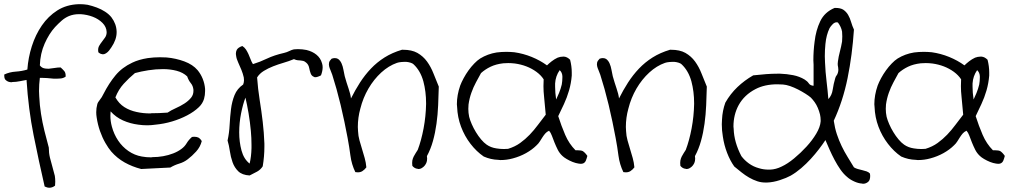

<svg xmlns="http://www.w3.org/2000/svg" viewBox="-20 -755 4745 901"><path d="M502.9 -533.2Q498 -525.4 491.7 -517.6Q485.4 -509.8 477.5 -504.9Q469.7 -500 461.9 -500Q460.9 -500 460 -501Q451.2 -501 441.4 -509.8Q440.4 -515.6 440.4 -520.5Q440.4 -530.3 444.3 -538.1Q450.2 -548.8 458 -558.6Q465.8 -568.4 473.1 -579.1Q480.5 -589.8 480.5 -604.5Q479.5 -628.9 460.9 -647.5Q442.4 -666 415.5 -676.3Q388.7 -686.5 358.4 -688.5H350.6Q325.2 -688.5 303.7 -679.7Q285.2 -671.9 269.5 -658.2Q253.9 -644.5 238.3 -627.9Q210 -596.7 189.5 -550.3Q168.9 -503.9 167 -448.2Q174.8 -437.5 186.5 -434.6Q194.3 -432.6 204.1 -432.6H210Q222.7 -433.6 236.3 -436Q250 -438.5 264.6 -438.5Q273.4 -430.7 281.2 -421.9Q288.1 -414.1 288.1 -399.4V-395.5Q277.3 -387.7 263.7 -386.7Q254.9 -385.7 245.1 -385.7H233.4Q216.8 -386.7 200.2 -388.7Q188.5 -389.6 177.7 -389.6H167Q163.1 -358.4 163.1 -328.1Q163.1 -315.4 164.1 -303.7Q166 -261.7 172.4 -221.2Q178.7 -180.7 188.5 -141.1Q198.2 -101.6 209 -62.5Q209 -37.1 214.4 -15.1Q219.7 6.8 226.1 28.3Q232.4 49.8 237.3 70.3Q239.3 83 239.3 97.7Q239.3 106.4 238.3 116.2Q225.6 126 211.9 126Q201.2 126 189.5 120.1Q162.1 1 137.7 -120.6Q113.3 -242.2 104.5 -379.9Q92.8 -377.9 73.7 -374Q54.7 -370.1 38.1 -370.1Q36.1 -369.1 35.2 -369.1Q19.5 -369.1 9.8 -377Q0 -382.8 0 -399.4V-405.3Q24.4 -417 53.7 -418.9Q83 -420.9 108.4 -428.7Q112.3 -484.4 129.4 -538.1Q146.5 -591.8 176.3 -635.3Q206.1 -678.7 249 -706.1Q292 -733.4 349.6 -735.4H356.4Q373 -735.4 391.6 -732.4Q413.1 -727.5 434.1 -719.7Q455.1 -711.9 473.1 -700.2Q491.2 -688.5 502.9 -673.8Q526.4 -642.6 527.3 -606.4V-603.5Q527.3 -569.3 502.9 -533.2Z M926.8 -92.8Q919.9 -65.4 900.4 -43.9Q880.9 -22.5 861.3 -7.8Q843.8 5.9 821.3 12.7Q798.8 19.5 779.3 31.2Q742.2 33.2 709 34.7Q675.8 36.1 642.6 38.1Q600.6 27.3 564.9 7.3Q529.3 -12.7 502 -43.9Q489.3 -58.6 474.6 -84Q460 -109.4 449.2 -140.1Q438.5 -170.9 433.6 -204.1Q431.6 -215.8 431.6 -228.5Q431.6 -248 436.5 -265.6Q438.5 -274.4 448.2 -286.1Q458 -297.9 465.8 -314.5Q491.2 -364.3 522 -401.4Q552.7 -438.5 600.6 -460.9Q630.9 -475.6 673.8 -482.4Q702.1 -486.3 730.5 -486.3Q746.1 -486.3 761.7 -485.4Q805.7 -481.4 845.2 -466.8Q884.8 -452.1 907.2 -425.8Q921.9 -408.2 931.2 -385.3Q940.4 -362.3 942.4 -337.9V-327.1Q942.4 -308.6 937.5 -291Q930.7 -268.6 913.1 -252Q890.6 -230.5 857.9 -213.4Q825.2 -196.3 787.6 -185.1Q750 -173.8 709 -169.9Q689.5 -167 670.9 -167Q649.4 -167 629.9 -169.9Q590.8 -174.8 557.1 -189.9Q523.4 -205.1 499 -232.4Q498 -221.7 498 -211.9Q498 -186.5 504.9 -161.1Q514.6 -125 534.2 -95.7Q553.7 -66.4 582.5 -46.4Q611.3 -26.4 645.5 -20.5Q666 -16.6 689.5 -16.6Q692.4 -16.6 695.3 -17.6Q720.7 -17.6 745.6 -22Q770.5 -26.4 793 -35.2Q815.4 -43.9 832 -56.6Q846.7 -67.4 856 -83Q865.2 -98.6 880.9 -112.3Q885.7 -113.3 890.6 -113.3Q903.3 -113.3 911.1 -109.4Q920.9 -103.5 926.8 -92.8ZM887.7 -334Q885.7 -352.5 875.5 -364.7Q865.2 -377 858.4 -396.5Q838.9 -415 808.6 -422.9Q778.3 -430.7 745.1 -430.7Q710.9 -430.7 676.3 -425.3Q641.6 -419.9 613.3 -412.1Q585 -388.7 560.5 -361.8Q536.1 -335 521.5 -297.9Q538.1 -268.6 563.5 -252.4Q588.9 -236.3 621.1 -229.5Q651.4 -222.7 685.5 -222.7Q687.5 -222.7 690.4 -223.6Q727.5 -223.6 766.6 -226.6Q782.2 -237.3 804.2 -247.1Q826.2 -256.8 845.2 -269Q864.3 -281.2 877 -296.9Q887.7 -310.5 887.7 -328.1Z M1486.3 -401.4Q1469.7 -392.6 1459 -392.6Q1455.1 -392.6 1453.1 -394.5Q1442.4 -398.4 1438 -410.2Q1433.6 -421.9 1430.7 -437Q1427.7 -452.1 1417 -460.9Q1409.2 -467.8 1402.8 -469.2Q1396.5 -470.7 1390.6 -471.2Q1384.8 -471.7 1377.4 -472.2Q1370.1 -472.7 1359.4 -477.5Q1335.9 -467.8 1310.5 -460.4Q1285.2 -453.1 1261.7 -443.8Q1238.3 -434.6 1218.3 -422.4Q1198.2 -410.2 1186.5 -391.6Q1190.4 -336.9 1198.7 -285.2Q1207 -233.4 1212.9 -183.1Q1218.8 -132.8 1220.7 -81.1V-66.4Q1220.7 -21.5 1212.9 25.4Q1203.1 41 1186.5 50.3Q1169.9 59.6 1151.4 68.4Q1116.2 66.4 1098.1 48.8Q1080.1 31.2 1071.3 6.3Q1062.5 -18.6 1058.6 -45.9Q1054.7 -73.2 1047.9 -95.7Q1055.7 -130.9 1057.6 -168.9Q1059.6 -207 1064 -242.7Q1068.4 -278.3 1080.6 -308.6Q1092.8 -338.9 1121.1 -358.4Q1125 -368.2 1125 -378.9Q1125 -384.8 1124 -391.6Q1120.1 -409.2 1112.8 -427.2Q1105.5 -445.3 1097.7 -461.9Q1089.8 -478.5 1087.9 -494.1Q1086.9 -498 1086.9 -502Q1086.9 -512.7 1090.8 -520.5Q1096.7 -532.2 1117.2 -539.1Q1127.9 -532.2 1134.3 -522.5Q1140.6 -512.7 1146 -501Q1151.4 -489.3 1155.8 -477.1Q1160.2 -464.8 1167 -454.1Q1199.2 -463.9 1232.9 -480Q1266.6 -496.1 1313.5 -506.8Q1326.2 -509.8 1337.9 -515.6Q1349.6 -521.5 1359.4 -523.4Q1369.1 -524.4 1377.9 -524.4Q1398.4 -524.4 1418 -520.5Q1446.3 -513.7 1465.3 -498Q1484.4 -482.4 1491.2 -458Q1494.1 -449.2 1494.1 -439.5Q1494.1 -421.9 1486.3 -401.4ZM1151.4 12.7Q1159.2 -19.5 1160.2 -59.6V-75.2Q1160.2 -107.4 1157.2 -140.6Q1153.3 -182.6 1146.5 -223.1Q1139.6 -263.7 1131.8 -296.9Q1120.1 -266.6 1111.3 -222.7Q1102.5 -178.7 1102.5 -133.8Q1102.5 -88.9 1113.3 -48.8Q1124 -8.8 1151.4 12.7Z M2039.1 -348.6Q2038.1 -305.7 2036.1 -261.2Q2034.2 -216.8 2028.3 -174.3Q2022.5 -131.8 2011.7 -93.3Q2001 -54.7 1983.4 -22.5Q1984.4 -16.6 1984.4 -10.7Q1984.4 1 1980.5 9.8Q1973.6 24.4 1962.9 31.2Q1954.1 38.1 1943.4 38.1Q1941.4 38.1 1939.5 37.1Q1925.8 36.1 1915 23.4Q1914.1 15.6 1914.1 9.8Q1914.1 3.9 1915 -2Q1917 -11.7 1921.4 -20.5Q1925.8 -29.3 1930.7 -36.6Q1935.5 -43.9 1940.4 -51.8Q1957 -95.7 1967.8 -152.8Q1978.5 -210 1979.5 -266.6V-270.5Q1979.5 -325.2 1966.8 -373Q1953.1 -422.9 1920.9 -453.1Q1916 -458 1906.2 -460.9Q1896.5 -463.9 1885.7 -464.8H1877.9Q1870.1 -464.8 1863.3 -463.9Q1851.6 -462.9 1842.8 -460Q1803.7 -446.3 1769 -414.6Q1734.4 -382.8 1709 -339.4Q1683.6 -295.9 1670.9 -245.1Q1659.2 -203.1 1659.2 -159.2Q1659.2 -149.4 1660.2 -139.6Q1661.1 -117.2 1667 -96.2Q1672.9 -75.2 1679.2 -54.7Q1685.5 -34.2 1691.4 -13.2Q1697.3 7.8 1699.2 30.3Q1691.4 41 1680.7 47.9Q1671.9 53.7 1659.2 53.7Q1653.3 53.7 1647.5 52.7Q1629.9 16.6 1624.5 -24.4Q1619.1 -65.4 1611.3 -107.4Q1604.5 -143.6 1596.2 -183.6Q1587.9 -223.6 1578.6 -262.2Q1569.3 -300.8 1559.1 -337.4Q1548.8 -374 1539.1 -404.3Q1535.2 -416 1530.8 -425.8Q1526.4 -435.5 1524.4 -444.3Q1523.4 -449.2 1523.4 -453.1Q1523.4 -457 1524.4 -461.9Q1526.4 -469.7 1536.1 -479.5Q1543.9 -482.4 1550.8 -482.4Q1559.6 -482.4 1566.4 -478.5Q1577.1 -470.7 1583 -457Q1588.9 -443.4 1591.8 -426.8Q1594.7 -410.2 1597.7 -397.5Q1606.4 -366.2 1615.7 -339.4Q1625 -312.5 1627 -293Q1646.5 -332 1669.4 -367.7Q1692.4 -403.3 1720.7 -433.1Q1749 -462.9 1784.7 -485.4Q1820.3 -507.8 1866.2 -521.5H1871.1Q1912.1 -521.5 1938.5 -506.8Q1965.8 -491.2 1983.9 -466.3Q2002 -441.4 2014.2 -410.2Q2026.4 -378.9 2039.1 -348.6Z M2736.3 -23.4Q2733.4 -11.7 2729.5 -2Q2725.6 7.8 2716.8 11.7Q2711.9 13.7 2705.1 13.7Q2700.2 13.7 2695.3 12.7Q2681.6 10.7 2667 4.9Q2652.3 -1 2639.2 -8.8Q2626 -16.6 2619.1 -23.4Q2605.5 -36.1 2597.2 -52.7Q2588.9 -69.3 2582 -86.4Q2575.2 -103.5 2569.8 -118.2Q2564.5 -132.8 2556.6 -141.6Q2545.9 -136.7 2539.1 -128.9Q2532.2 -121.1 2525.9 -111.3Q2519.5 -101.6 2513.2 -91.3Q2506.8 -81.1 2498 -73.2Q2477.5 -52.7 2448.7 -36.6Q2419.9 -20.5 2386.7 -11.7Q2358.4 -3.9 2328.1 -3.9Q2323.2 -3.9 2318.4 -4.9Q2283.2 -5.9 2250 -20.5Q2215.8 -43.9 2188 -80.1Q2160.2 -116.2 2143.6 -160.2Q2127 -204.1 2125 -253.9Q2124 -259.8 2124 -265.6Q2124 -308.6 2139.6 -353.5Q2145.5 -369.1 2155.8 -388.2Q2166 -407.2 2178.7 -424.8Q2191.4 -442.4 2205.6 -457Q2219.7 -471.7 2233.4 -480.5Q2268.6 -502 2310.5 -508.8Q2333 -511.7 2355.5 -511.7Q2374 -511.7 2393.6 -509.8Q2435.5 -503.9 2475.1 -487.8Q2514.6 -471.7 2546.9 -448.2Q2555.7 -457 2568.8 -467.3Q2582 -477.5 2596.7 -484.4Q2609.4 -489.3 2622.1 -489.3H2627Q2641.6 -488.3 2655.3 -474.6Q2663.1 -444.3 2663.1 -415V-400.4Q2660.2 -364.3 2650.4 -330.6Q2640.6 -296.9 2626.5 -266.6Q2612.3 -236.3 2599.6 -210Q2614.3 -164.1 2632.3 -122.1Q2650.4 -80.1 2680.7 -49.8H2691.4Q2707 -49.8 2714.8 -45.9Q2725.6 -39.1 2736.3 -23.4ZM2606.4 -425.8Q2586.9 -397.5 2585 -363.3V-347.7Q2585 -320.3 2589.8 -288.1Q2595.7 -299.8 2603.5 -318.8Q2611.3 -337.9 2616.2 -358.4Q2619.1 -375 2619.1 -390.6V-397.5Q2618.2 -415 2606.4 -425.8ZM2541 -216.8Q2537.1 -256.8 2533.2 -300.8Q2530.3 -326.2 2530.3 -350.6Q2530.3 -367.2 2531.2 -382.8Q2518.6 -402.3 2497.1 -418Q2475.6 -433.6 2450.2 -443.4Q2424.8 -453.1 2396.5 -457Q2379.9 -459 2365.2 -459Q2353.5 -459 2341.8 -458Q2307.6 -454.1 2282.2 -441.9Q2256.8 -429.7 2237.3 -412.1Q2226.6 -392.6 2213.9 -369.1Q2201.2 -345.7 2191.9 -319.3Q2182.6 -293 2178.7 -264.6Q2177.7 -253.9 2177.7 -244.1Q2177.7 -225.6 2181.6 -207Q2185.5 -191.4 2193.8 -172.4Q2202.1 -153.3 2213.4 -134.8Q2224.6 -116.2 2237.8 -100.6Q2251 -85 2263.7 -76.2Q2283.2 -62.5 2309.6 -58.6Q2326.2 -55.7 2344.7 -55.7Q2354.5 -55.7 2364.3 -56.6Q2396.5 -66.4 2420.9 -84Q2445.3 -101.6 2465.8 -123Q2486.3 -144.5 2504.4 -168.9Q2522.5 -193.4 2541 -216.8Z M3296.9 -348.6Q3295.9 -305.7 3293.9 -261.2Q3292 -216.8 3286.1 -174.3Q3280.3 -131.8 3269.5 -93.3Q3258.8 -54.7 3241.2 -22.5Q3242.2 -16.6 3242.2 -10.7Q3242.2 1 3238.3 9.8Q3231.4 24.4 3220.7 31.2Q3211.9 38.1 3201.2 38.1Q3199.2 38.1 3197.3 37.1Q3183.6 36.1 3172.9 23.4Q3171.9 15.6 3171.9 9.8Q3171.9 3.9 3172.9 -2Q3174.8 -11.7 3179.2 -20.5Q3183.6 -29.3 3188.5 -36.6Q3193.4 -43.9 3198.2 -51.8Q3214.8 -95.7 3225.6 -152.8Q3236.3 -210 3237.3 -266.6V-270.5Q3237.3 -325.2 3224.6 -373Q3210.9 -422.9 3178.7 -453.1Q3173.8 -458 3164.1 -460.9Q3154.3 -463.9 3143.6 -464.8H3135.7Q3127.9 -464.8 3121.1 -463.9Q3109.4 -462.9 3100.6 -460Q3061.5 -446.3 3026.9 -414.6Q2992.2 -382.8 2966.8 -339.4Q2941.4 -295.9 2928.7 -245.1Q2917 -203.1 2917 -159.2Q2917 -149.4 2918 -139.6Q2918.9 -117.2 2924.8 -96.2Q2930.7 -75.2 2937 -54.7Q2943.4 -34.2 2949.2 -13.2Q2955.1 7.8 2957 30.3Q2949.2 41 2938.5 47.9Q2929.7 53.7 2917 53.7Q2911.1 53.7 2905.3 52.7Q2887.7 16.6 2882.3 -24.4Q2877 -65.4 2869.1 -107.4Q2862.3 -143.6 2854 -183.6Q2845.7 -223.6 2836.4 -262.2Q2827.1 -300.8 2816.9 -337.4Q2806.6 -374 2796.9 -404.3Q2793 -416 2788.6 -425.8Q2784.2 -435.5 2782.2 -444.3Q2781.2 -449.2 2781.2 -453.1Q2781.2 -457 2782.2 -461.9Q2784.2 -469.7 2793.9 -479.5Q2801.8 -482.4 2808.6 -482.4Q2817.4 -482.4 2824.2 -478.5Q2835 -470.7 2840.8 -457Q2846.7 -443.4 2849.6 -426.8Q2852.5 -410.2 2855.5 -397.5Q2864.3 -366.2 2873.5 -339.4Q2882.8 -312.5 2884.8 -293Q2904.3 -332 2927.2 -367.7Q2950.2 -403.3 2978.5 -433.1Q3006.8 -462.9 3042.5 -485.4Q3078.1 -507.8 3124 -521.5H3128.9Q3169.9 -521.5 3196.3 -506.8Q3223.6 -491.2 3241.7 -466.3Q3259.8 -441.4 3272 -410.2Q3284.2 -378.9 3296.9 -348.6Z M4062.5 59.6Q4063.5 65.4 4063.5 70.3Q4063.5 89.8 4054.7 97.7Q4043.9 107.4 4029.3 107.4Q4027.3 107.4 4025.4 106.4Q4007.8 105.5 3987.8 96.2Q3967.8 86.9 3955.1 75.2Q3938.5 61.5 3923.8 40.5Q3909.2 19.5 3896.5 -4.4Q3883.8 -28.3 3873 -52.7Q3862.3 -77.1 3853.5 -97.7Q3840.8 -78.1 3823.2 -55.2Q3805.7 -32.2 3784.7 -9.3Q3763.7 13.7 3739.7 34.2Q3715.8 54.7 3690.4 69.3Q3670.9 80.1 3639.6 90.3Q3608.4 100.6 3579.1 101.6H3573.2Q3551.8 101.6 3534.2 95.7Q3513.7 88.9 3495.1 78.1Q3476.6 67.4 3459.5 53.7Q3442.4 40 3425.8 26.4Q3406.2 -1 3392.1 -37.6Q3377.9 -74.2 3372.1 -114.3Q3367.2 -142.6 3367.2 -171.9Q3367.2 -182.6 3368.2 -194.3Q3370.1 -235.4 3383.8 -273.4Q3407.2 -314.5 3440.4 -346.2Q3473.6 -377.9 3514.6 -401.4Q3543.9 -404.3 3576.2 -407.2Q3603.5 -409.2 3629.9 -409.2H3640.6Q3671.9 -408.2 3701.7 -402.3Q3731.4 -396.5 3755.9 -381.8Q3768.6 -374 3775.4 -363.8Q3782.2 -353.5 3797.9 -352.5V-451.2Q3796.9 -461.9 3796.9 -471.7Q3796.9 -516.6 3802.7 -559.6Q3808.6 -612.3 3829.1 -655.3Q3849.6 -698.2 3896.5 -717.8H3901.4Q3922.9 -717.8 3936.5 -710Q3951.2 -700.2 3960 -685.1Q3968.8 -669.9 3974.1 -651.4Q3979.5 -632.8 3987.3 -616.2Q3979.5 -497.1 3957.5 -388.7Q3935.5 -280.3 3892.6 -188.5Q3897.5 -154.3 3907.2 -125Q3917 -95.7 3929.7 -69.3Q3942.4 -43 3957.5 -18.6Q3972.7 5.9 3987.3 30.3Q3995.1 35.2 4005.4 38.1Q4015.6 41 4026.4 43.5Q4037.1 45.9 4046.9 49.3Q4056.6 52.7 4062.5 59.6ZM3912.1 -414.1Q3914.1 -420.9 3914.1 -427.7Q3914.1 -433.6 3913.1 -439.5Q3911.1 -447.3 3911.1 -455.1Q3911.1 -460.9 3912.1 -466.8Q3915 -489.3 3921.4 -513.2Q3927.7 -537.1 3931.6 -560.5Q3932.6 -572.3 3932.6 -584Q3932.6 -595.7 3931.6 -606.4Q3927.7 -628.9 3912.1 -649.4Q3909.2 -650.4 3906.2 -650.4Q3897.5 -650.4 3888.7 -642.6Q3877.9 -631.8 3873 -623Q3857.4 -590.8 3853.5 -548.8Q3850.6 -520.5 3850.6 -491.2Q3850.6 -476.6 3851.6 -461.9Q3853.5 -417 3858.9 -372.6Q3864.3 -328.1 3867.2 -290Q3883.8 -307.6 3887.7 -334.5Q3891.6 -361.3 3899.4 -387.7Q3901.4 -395.5 3905.8 -400.9Q3910.2 -406.2 3912.1 -414.1ZM3831.1 -185.5V-191.4Q3831.1 -204.1 3828.1 -217.8Q3824.2 -233.4 3817.9 -248.5Q3811.5 -263.7 3802.7 -275.9Q3793.9 -288.1 3785.2 -296.9Q3776.4 -304.7 3760.3 -314.9Q3744.1 -325.2 3725.1 -335Q3706.1 -344.7 3687.5 -351.1Q3668.9 -357.4 3654.3 -358.4Q3640.6 -359.4 3627.9 -359.4Q3568.4 -359.4 3525.4 -336.9Q3472.7 -309.6 3446.3 -261.7Q3421.9 -216.8 3421.9 -161.1Q3421.9 -155.3 3422.9 -150.4Q3424.8 -87.9 3459 -22.5Q3473.6 -2.9 3494.6 12.2Q3515.6 27.3 3541 34.2Q3562.5 41 3586.9 41H3593.8Q3621.1 40 3648.4 26.4Q3675.8 13.7 3706.5 -11.7Q3737.3 -37.1 3764.6 -66.9Q3792 -96.7 3810.5 -127.9Q3829.1 -159.2 3831.1 -185.5Z M4695.3 -23.4Q4692.4 -11.7 4688.5 -2Q4684.6 7.8 4675.8 11.7Q4670.9 13.7 4664.1 13.7Q4659.2 13.7 4654.3 12.7Q4640.6 10.7 4626 4.9Q4611.3 -1 4598.1 -8.8Q4585 -16.6 4578.1 -23.4Q4564.5 -36.1 4556.2 -52.7Q4547.9 -69.3 4541 -86.4Q4534.2 -103.5 4528.8 -118.2Q4523.4 -132.8 4515.6 -141.6Q4504.9 -136.7 4498 -128.9Q4491.2 -121.1 4484.9 -111.3Q4478.5 -101.6 4472.2 -91.3Q4465.8 -81.1 4457 -73.2Q4436.5 -52.7 4407.7 -36.6Q4378.9 -20.5 4345.7 -11.7Q4317.4 -3.9 4287.1 -3.9Q4282.2 -3.9 4277.3 -4.9Q4242.2 -5.9 4209 -20.5Q4174.8 -43.9 4147 -80.1Q4119.1 -116.2 4102.5 -160.2Q4085.9 -204.1 4084 -253.9Q4083 -259.8 4083 -265.6Q4083 -308.6 4098.6 -353.5Q4104.5 -369.1 4114.7 -388.2Q4125 -407.2 4137.7 -424.8Q4150.4 -442.4 4164.6 -457Q4178.7 -471.7 4192.4 -480.5Q4227.5 -502 4269.5 -508.8Q4292 -511.7 4314.5 -511.7Q4333 -511.7 4352.5 -509.8Q4394.5 -503.9 4434.1 -487.8Q4473.6 -471.7 4505.9 -448.2Q4514.6 -457 4527.8 -467.3Q4541 -477.5 4555.7 -484.4Q4568.4 -489.3 4581.1 -489.3H4585.9Q4600.6 -488.3 4614.3 -474.6Q4622.1 -444.3 4622.1 -415V-400.4Q4619.1 -364.3 4609.4 -330.6Q4599.6 -296.9 4585.4 -266.6Q4571.3 -236.3 4558.6 -210Q4573.2 -164.1 4591.3 -122.1Q4609.4 -80.1 4639.6 -49.8H4650.4Q4666 -49.8 4673.8 -45.9Q4684.6 -39.1 4695.3 -23.4ZM4565.4 -425.8Q4545.9 -397.5 4543.9 -363.3V-347.7Q4543.9 -320.3 4548.8 -288.1Q4554.7 -299.8 4562.5 -318.8Q4570.3 -337.9 4575.2 -358.4Q4578.1 -375 4578.1 -390.6V-397.5Q4577.1 -415 4565.4 -425.8ZM4500 -216.8Q4496.1 -256.8 4492.2 -300.8Q4489.3 -326.2 4489.3 -350.6Q4489.3 -367.2 4490.2 -382.8Q4477.5 -402.3 4456.1 -418Q4434.6 -433.6 4409.2 -443.4Q4383.8 -453.1 4355.5 -457Q4338.9 -459 4324.2 -459Q4312.5 -459 4300.8 -458Q4266.6 -454.1 4241.2 -441.9Q4215.8 -429.7 4196.3 -412.1Q4185.5 -392.6 4172.9 -369.1Q4160.2 -345.7 4150.9 -319.3Q4141.6 -293 4137.7 -264.6Q4136.7 -253.9 4136.7 -244.1Q4136.7 -225.6 4140.6 -207Q4144.5 -191.4 4152.8 -172.4Q4161.1 -153.3 4172.4 -134.8Q4183.6 -116.2 4196.8 -100.6Q4210 -85 4222.7 -76.2Q4242.2 -62.5 4268.6 -58.6Q4285.2 -55.7 4303.7 -55.7Q4313.5 -55.7 4323.2 -56.6Q4355.5 -66.4 4379.9 -84Q4404.3 -101.6 4424.8 -123Q4445.3 -144.5 4463.4 -168.9Q4481.4 -193.4 4500 -216.8Z"/></svg>

Font: Crafty Girls
Style: Regular
Weight: 400
Designer: Crystal Kluge
Foundry: Font Diner, Inc DBA Tart Workshop
Version: Version 1.000